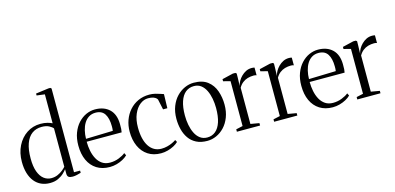

<svg xmlns="http://www.w3.org/2000/svg" viewBox="-74 -1272 3565 1735"><g transform="rotate(-15 1709.0 -404.0)"><path d="M221.5 11Q176.5 11 140 -5.5Q103.5 -22 77.5 -54.2Q51.5 -86.5 37.5 -133Q23.5 -179.5 23.5 -240Q23.5 -323 56.2 -388.2Q89 -453.5 145.8 -491Q202.5 -528.5 273.5 -528.5Q310 -528.5 338.8 -520.8Q367.5 -513 382.5 -504.5V-775.5L307.5 -785V-803L427.5 -819H445L454.5 -811V-27.5H511.5V-7Q495 -2 474 3Q453 8 434 8Q408 8 395.8 -1.2Q383.5 -10.5 383.5 -33.5V-75Q374 -61 352.5 -40.5Q331 -20 298.5 -4.5Q266 11 221.5 11ZM244 -28.5Q277 -28.5 304.2 -40.5Q331.5 -52.5 351.5 -68.8Q371.5 -85 382.5 -98V-457Q372.5 -470.5 345.8 -484.8Q319 -499 277.5 -499Q224 -499 186 -471Q148 -443 128 -387.2Q108 -331.5 108 -249Q108 -173.5 126 -124.8Q144 -76 175 -52.2Q206 -28.5 244 -28.5Z M781 11Q710 11 659.2 -21Q608.5 -53 581.5 -111.5Q554.5 -170 554.5 -249.5Q554.5 -316 574 -367.5Q593.5 -419 626.5 -454.8Q659.5 -490.5 700.2 -508.8Q741 -527 783 -527Q867.5 -527 917.5 -479.5Q967.5 -432 968.5 -341Q969 -312 967.8 -294.8Q966.5 -277.5 963.5 -264H636.5Q636.5 -220 645 -177.8Q653.5 -135.5 672 -101.5Q690.5 -67.5 720.5 -47.2Q750.5 -27 793.5 -27Q836.5 -27 876 -42.5Q915.5 -58 937.5 -77L949 -53.5Q931 -35.5 904.2 -21Q877.5 -6.5 845.8 2.2Q814 11 781 11ZM637.5 -291 890 -298Q892 -309 892.2 -320Q892.5 -331 892.5 -341Q892.5 -414 866 -455.5Q839.5 -497 781 -497Q744.5 -497 717.5 -480Q690.5 -463 673 -434Q655.5 -405 646.8 -368Q638 -331 637.5 -291Z M1260.5 11Q1189.5 11 1139 -22Q1088.5 -55 1061.8 -114.2Q1035 -173.5 1035 -251Q1035 -308 1053.2 -358.2Q1071.5 -408.5 1105.5 -447Q1139.5 -485.5 1186.8 -507.2Q1234 -529 1292.5 -529Q1319.5 -529 1345.8 -522.8Q1372 -516.5 1392.5 -509.2Q1413 -502 1422.5 -499L1419 -368H1379L1358.5 -463.5Q1357.5 -469 1349 -477.5Q1340.5 -486 1322.5 -493Q1304.5 -500 1273 -500Q1233 -500 1197.2 -472.2Q1161.5 -444.5 1139.2 -392.2Q1117 -340 1117 -267Q1117 -211.5 1127.5 -167.2Q1138 -123 1158.2 -92Q1178.5 -61 1207.8 -44.5Q1237 -28 1274.5 -28Q1302.5 -28 1329 -34.8Q1355.5 -41.5 1377.2 -51.8Q1399 -62 1413 -72L1424.5 -51Q1407.5 -34 1381 -20Q1354.5 -6 1323.5 2.5Q1292.5 11 1260.5 11Z M1473 -253Q1473 -318.5 1493.2 -370Q1513.5 -421.5 1547.2 -456.8Q1581 -492 1622.8 -510.5Q1664.5 -529 1707.5 -529Q1788.5 -529 1836.8 -491.8Q1885 -454.5 1906 -394.2Q1927 -334 1927 -266Q1927 -200.5 1907 -148.8Q1887 -97 1853.5 -61.5Q1820 -26 1778.5 -7.5Q1737 11 1693.5 11Q1633 11 1590.8 -10.8Q1548.5 -32.5 1522.8 -69.8Q1497 -107 1485 -154.5Q1473 -202 1473 -253ZM1700.5 -19Q1745.5 -19 1778 -46Q1810.5 -73 1827.8 -125.8Q1845 -178.5 1845 -256Q1845 -300.5 1837 -343.8Q1829 -387 1812 -422Q1795 -457 1767.8 -478Q1740.5 -499 1701.5 -499Q1656 -499 1623.2 -472.5Q1590.5 -446 1572.8 -393.5Q1555 -341 1555 -263Q1555 -217.5 1563.2 -174Q1571.5 -130.5 1588.8 -95.5Q1606 -60.5 1633.8 -39.8Q1661.5 -19 1700.5 -19Z M1971 0V-22.5L2034 -36.5V-456L1968.5 -473V-492.5L2071.5 -517H2095.5L2105.5 -509L2105 -472.5L2102.5 -390L2104 -398Q2108 -416.5 2119.8 -437.8Q2131.5 -459 2150.8 -478.2Q2170 -497.5 2194.5 -509.8Q2219 -522 2248 -522Q2258 -522 2264.2 -521Q2270.5 -520 2275 -518.5V-446.5Q2271 -448.5 2264.5 -450Q2258 -451.5 2249 -451.5Q2218.5 -451.5 2192 -443.8Q2165.5 -436 2144 -419.2Q2122.5 -402.5 2107 -375V-36.5L2188 -22.5V0Z M2319.5 0V-22.5L2382.5 -36.5V-456L2317 -473V-492.5L2420 -517H2444L2454 -509L2453.5 -472.5L2451 -390L2452.5 -398Q2456.5 -416.5 2468.2 -437.8Q2480 -459 2499.2 -478.2Q2518.5 -497.5 2543 -509.8Q2567.5 -522 2596.5 -522Q2606.5 -522 2612.8 -521Q2619 -520 2623.5 -518.5V-446.5Q2619.5 -448.5 2613 -450Q2606.5 -451.5 2597.5 -451.5Q2567 -451.5 2540.5 -443.8Q2514 -436 2492.5 -419.2Q2471 -402.5 2455.5 -375V-36.5L2536.5 -22.5V0Z M2867 11Q2796 11 2745.2 -21Q2694.5 -53 2667.5 -111.5Q2640.5 -170 2640.5 -249.5Q2640.5 -316 2660 -367.5Q2679.5 -419 2712.5 -454.8Q2745.5 -490.5 2786.2 -508.8Q2827 -527 2869 -527Q2953.5 -527 3003.5 -479.5Q3053.5 -432 3054.5 -341Q3055 -312 3053.8 -294.8Q3052.5 -277.5 3049.5 -264H2722.5Q2722.5 -220 2731 -177.8Q2739.5 -135.5 2758 -101.5Q2776.5 -67.5 2806.5 -47.2Q2836.5 -27 2879.5 -27Q2922.5 -27 2962 -42.5Q3001.5 -58 3023.5 -77L3035 -53.5Q3017 -35.5 2990.2 -21Q2963.5 -6.5 2931.8 2.2Q2900 11 2867 11ZM2723.5 -291 2976 -298Q2978 -309 2978.2 -320Q2978.5 -331 2978.5 -341Q2978.5 -414 2952 -455.5Q2925.5 -497 2867 -497Q2830.5 -497 2803.5 -480Q2776.5 -463 2759 -434Q2741.5 -405 2732.8 -368Q2724 -331 2723.5 -291Z M3097.5 0V-22.5L3160.5 -36.5V-456L3095 -473V-492.5L3198 -517H3222L3232 -509L3231.5 -472.5L3229 -390L3230.5 -398Q3234.5 -416.5 3246.2 -437.8Q3258 -459 3277.2 -478.2Q3296.5 -497.5 3321 -509.8Q3345.5 -522 3374.5 -522Q3384.5 -522 3390.8 -521Q3397 -520 3401.5 -518.5V-446.5Q3397.5 -448.5 3391 -450Q3384.5 -451.5 3375.5 -451.5Q3345 -451.5 3318.5 -443.8Q3292 -436 3270.5 -419.2Q3249 -402.5 3233.5 -375V-36.5L3314.5 -22.5V0Z"/></g></svg>

Font: Merriweather 120pt Light
Style: Regular
Weight: 300
Version: Version 2.100